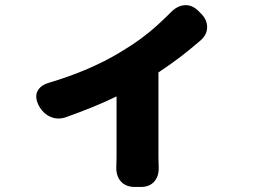

<svg xmlns="http://www.w3.org/2000/svg" viewBox="-20 -647 1040 761"><path d="M133 -230Q117 -262 128.5 -285.5Q140 -309 174 -319Q255 -343 326 -373.5Q397 -404 455 -439Q505 -469 540 -495Q575 -521 603 -546.5Q631 -572 659 -600Q684 -625 713 -626.5Q742 -628 767 -603L775 -595Q801 -570 801 -539.5Q801 -509 774 -486Q737 -454 697.5 -423.5Q658 -393 608 -360V-26Q608 -12 608.5 1.5Q609 15 609 17Q610 51 591.5 72.5Q573 94 538 94H514Q479 94 459.5 72.5Q440 51 441 16Q441 11 441.5 -3Q442 -17 442 -26V-265Q393 -241 343 -221Q293 -201 243 -183Q210 -171 180 -184Q150 -197 133 -230Z"/></svg>

Font: Chiron GoRound TC H
Style: Regular
Weight: 900
Designer: Ryoko NISHIZUKA 西塚涼子 (kana, bopomofo & ideographs); Paul D. Hunt (Latin, Greek & Cyrillic); Sandoll Communications 산돌커뮤니
Foundry: Adobe
Version: Version 1.000;hotconv 1.1.1;makeotfexe 2.6.0